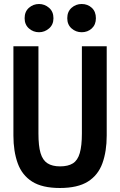

<svg xmlns="http://www.w3.org/2000/svg" viewBox="-20 -924 600 959"><path d="M279 15Q191 15 140.5 -17Q90 -49 68.5 -108.5Q47 -168 47 -247V-693H172V-257Q172 -195 182.5 -159.5Q193 -124 217 -108.5Q241 -93 280 -93Q320 -93 344 -108Q368 -123 378.5 -159.5Q389 -196 389 -257V-693H513V-247Q513 -168 491.5 -108.5Q470 -49 419 -17Q368 15 279 15ZM388 -763Q359 -763 337.5 -782Q316 -801 316 -833Q316 -866 337.5 -885Q359 -904 388 -904Q418 -904 438.5 -885Q459 -866 459 -833Q459 -801 438.5 -782Q418 -763 388 -763ZM175 -763Q146 -763 124.5 -782Q103 -801 103 -833Q103 -866 124.5 -885Q146 -904 175 -904Q203 -904 225 -885Q247 -866 247 -833Q247 -801 225 -782Q203 -763 175 -763Z"/></svg>

Font: Ubuntu Sans Mono SemiBold
Style: Regular
Weight: 600
Monospace: yes
Designer: Dalton Maag Ltd
Foundry: Dalton Maag Ltd
Version: Version 1.006